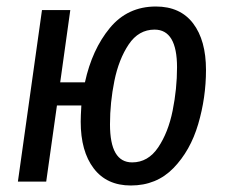

<svg xmlns="http://www.w3.org/2000/svg" viewBox="-20 -558 692 590"><path d="M613 -343Q613 -258 589 -176.5Q565 -95 513 -41.5Q461 12 382 12Q308 12 268 -40.5Q228 -93 228 -184Q228 -200 230 -234H155L122 0H35L109 -527H196L165 -305H241Q263 -406 317.5 -472Q372 -538 459 -538Q534 -538 573.5 -486Q613 -434 613 -343ZM524 -351Q524 -467 455 -467Q406 -467 375.5 -421.5Q345 -376 331.5 -309.5Q318 -243 318 -176Q318 -117 335 -88Q352 -59 386 -59Q435 -59 466 -105Q497 -151 510.5 -218Q524 -285 524 -351Z"/></svg>

Font: Fira Sans Extra Condensed
Style: Italic
Weight: 400
Width: 3
Italic angle: -8°
Designer: Carrois Corporate & Edenspiekermann AG
Foundry: Carrois Corporate GbR & Edenspiekermann AG
Version: Version 4.203